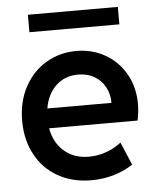

<svg xmlns="http://www.w3.org/2000/svg" viewBox="-51 -738 651 791"><g transform="rotate(-5 274.5 -343.0)"><path d="M32.2 -260.7Q32.2 -340.3 65.2 -401.1Q98.1 -461.9 154.5 -495.1Q210.9 -528.3 279.3 -528.3Q344.7 -528.3 397.9 -498Q451.2 -467.8 482.4 -412.8Q513.7 -357.9 513.7 -287.1Q513.2 -255.9 505.9 -220.7H140.1Q150.9 -160.6 191.7 -125.2Q232.4 -89.8 293.9 -89.8Q333 -89.8 368.4 -103.3Q403.8 -116.7 427.7 -136.7L467.8 -42Q435.5 -19.5 390.6 -5.9Q345.7 7.8 295.9 7.8Q217.8 7.8 158 -25.9Q98.1 -59.6 65.2 -120.6Q32.2 -181.6 32.2 -260.7ZM405.3 -302.7Q405.3 -339.4 389.4 -368.4Q373.5 -397.5 345 -414.1Q316.4 -430.7 279.3 -430.7Q224.1 -431.2 187 -396.5Q149.9 -361.8 140.1 -302.7ZM93.8 -694.3H465.8V-622.1H93.8Z"/></g></svg>

Font: Reddit Sans Vanilla SemiBold
Style: Regular
Weight: 600
Designer: Stephen Hutchings
Foundry: Reddit
Version: Version 1.013